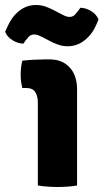

<svg xmlns="http://www.w3.org/2000/svg" viewBox="-68 -740 412 766"><path d="M239.5 0Q223 3 202.2 4.5Q181.5 6 161.5 6Q142 6 121.2 4.5Q100.5 3 83 0V-331Q83 -356 72.8 -372.5Q62.5 -389 36 -389H21Q14.5 -414.5 14.5 -442Q14.5 -455 16 -469.8Q17.5 -484.5 21 -498Q44 -500.5 68.2 -501.8Q92.5 -503 109 -503H130.5Q181 -503 210.2 -470.8Q239.5 -438.5 239.5 -383.5ZM98 -593.5Q94.5 -595 86 -598.8Q77.5 -602.5 69 -602.5Q55 -602.5 46.2 -593Q37.5 -583.5 34 -578.5L25.5 -566Q4.5 -566 -17.5 -579.2Q-39.5 -592.5 -47.5 -613L-39 -632Q-22.5 -671 7.2 -695.5Q37 -720 75.5 -720Q96.5 -720 113.5 -713.8Q130.5 -707.5 140.5 -702.5L180 -682Q183.5 -680 192 -676.2Q200.5 -672.5 209 -672.5Q223 -672.5 231.8 -682.2Q240.5 -692 244 -697L252.5 -709Q273.5 -709 295.2 -696Q317 -683 325 -662L317 -643Q300.5 -604 270.2 -579.8Q240 -555.5 202 -555.5Q183 -555.5 166.8 -561Q150.5 -566.5 137.5 -573Z"/></svg>

Font: Signika
Style: Bold
Weight: 700
Designer: Anna Giedry
Foundry: Anna Giedry
Version: Version 2.001